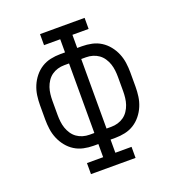

<svg xmlns="http://www.w3.org/2000/svg" viewBox="-133 -841 866 947"><g transform="rotate(-20 300.0 -367.5)"><path d="M183 0V-58H268V-127H243Q217 -127 191.5 -132.5Q166 -138 144.5 -151.5Q123 -165 106.5 -185.5Q90 -206 80 -230Q70 -254 66.5 -279.5Q63 -305 63 -330V-405Q63 -430 66.5 -455.5Q70 -481 80 -505Q90 -529 106.5 -549.5Q123 -570 144.5 -583.5Q166 -597 191.5 -602.5Q217 -608 243 -608H268V-677H183V-735H417V-677H332V-608H357Q383 -608 408.5 -602.5Q434 -597 455.5 -583.5Q477 -570 493.5 -549.5Q510 -529 520 -505Q530 -481 533.5 -455.5Q537 -430 537 -405V-330Q537 -305 533.5 -279.5Q530 -254 520 -230Q510 -206 493.5 -185.5Q477 -165 455.5 -151.5Q434 -138 408.5 -132.5Q383 -127 357 -127H332V-58H417V0ZM243 -185H268V-550H243Q225 -550 208 -545Q191 -540 177 -530Q163 -520 153 -505Q143 -490 137.5 -473.5Q132 -457 130 -439.5Q128 -422 128 -405V-330Q128 -313 130 -295.5Q132 -278 137.5 -261.5Q143 -245 153 -230Q163 -215 177 -205Q191 -195 208 -190Q225 -185 243 -185ZM357 -185Q375 -185 392 -190Q409 -195 423 -205Q437 -215 447 -230Q457 -245 462.5 -261.5Q468 -278 470 -295.5Q472 -313 472 -330V-405Q472 -422 470 -439.5Q468 -457 462.5 -473.5Q457 -490 447 -505Q437 -520 423 -530Q409 -540 392 -545Q375 -550 357 -550H332V-185Z"/></g></svg>

Font: Iosevka Curly Slab LtEx
Style: Regular
Weight: 300
Width: 7
Monospace: yes
Designer: Belleve Invis
Foundry: Belleve Invis
Version: Version 11.1.0; ttfautohint (v1.8.3)